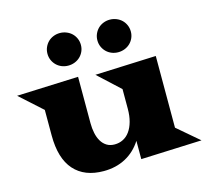

<svg xmlns="http://www.w3.org/2000/svg" viewBox="-123 -945 1195 1099"><g transform="rotate(-15 474.0 -395.5)"><path d="M616.7 -616.7Q596.2 -616.7 578.1 -624Q560.1 -631.3 546.9 -644.3Q533.7 -657.2 525.9 -674.8Q518.1 -692.4 518.1 -712.9Q518.1 -733.4 525.9 -751.2Q533.7 -769 546.9 -782Q560.1 -794.9 578.1 -802.2Q596.2 -809.6 616.7 -809.6Q637.2 -809.6 655.5 -802.2Q673.8 -794.9 687.3 -782Q700.7 -769 708.5 -751.2Q716.3 -733.4 716.3 -712.9Q716.3 -692.4 708.5 -674.8Q700.7 -657.2 687.3 -644.3Q673.8 -631.3 655.5 -624Q637.2 -616.7 616.7 -616.7ZM320.8 -616.7Q300.3 -616.7 282.2 -624Q264.2 -631.3 251 -644.3Q237.8 -657.2 230 -674.8Q222.2 -692.4 222.2 -712.9Q222.2 -733.4 230 -751.2Q237.8 -769 251 -782Q264.2 -794.9 282.2 -802.2Q300.3 -809.6 320.8 -809.6Q341.3 -809.6 359.6 -802.2Q377.9 -794.9 391.4 -782Q404.8 -769 412.6 -751.2Q420.4 -733.4 420.4 -712.9Q420.4 -692.4 412.6 -674.8Q404.8 -657.2 391.4 -644.3Q377.9 -631.3 359.6 -624Q341.3 -616.7 320.8 -616.7ZM124.5 -406.7 -7.8 -525.9 357.4 -540.5V-265.6Q357.4 -234.4 363.3 -206.5Q369.1 -178.7 381.6 -157.7Q394 -136.7 413.6 -124.5Q433.1 -112.3 460.4 -112.3Q487.8 -112.3 510.7 -124Q533.7 -135.7 550 -158.4Q566.4 -181.2 575.7 -214.4Q585 -247.6 585 -290V-406.7L456.1 -525.9L817.9 -540.5V-115.7L945.8 -6.3L585 8.3V-100.1Q548.3 -42.5 491 -11.7Q433.6 19 360.8 19Q247.1 19 185.8 -50Q124.5 -119.1 124.5 -255.4Z"/></g></svg>

Font: Goblin One
Style: Regular
Weight: 400
Designer: Riccardo De Franceschi
Foundry: Sorkin Type Co.
Version: Version 1.001